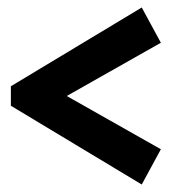

<svg xmlns="http://www.w3.org/2000/svg" viewBox="-20 -543 486 512"><path d="M409 -145 358 -51 9 -261V-313L358 -523L409 -429L158 -287Z"/></svg>

Font: Piazzolla Thin Black
Style: Regular
Weight: 900
Version: Version 2.005